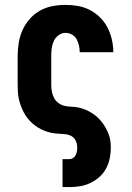

<svg xmlns="http://www.w3.org/2000/svg" viewBox="-20 -548 540 783"><path d="M235 215V101H262Q270 101 277 97Q284 93 288 85.5Q292 78 293.5 70Q295 62 295 54Q295 40 289 26.5Q283 13 270.5 6.5Q258 0 243.5 -1Q229 -2 214.5 -3Q200 -4 186.5 -7Q173 -10 159.5 -15.5Q146 -21 134 -28.5Q122 -36 111.5 -45.5Q101 -55 92 -66.5Q83 -78 76.5 -90.5Q70 -103 65 -116.5Q60 -130 57 -143.5Q54 -157 53 -171.5Q52 -186 52 -200V-320Q52 -347 56.5 -374Q61 -401 72 -425.5Q83 -450 101 -470.5Q119 -491 143 -504.5Q167 -518 193.5 -523Q220 -528 247 -528Q273 -528 298.5 -523.5Q324 -519 347 -507Q370 -495 388.5 -476.5Q407 -458 418.5 -435.5Q430 -413 436 -387.5Q442 -362 442 -336V-335H305Q305 -349 302 -362.5Q299 -376 292.5 -388Q286 -400 273.5 -407Q261 -414 247 -414Q232 -414 219 -404.5Q206 -395 199.5 -381Q193 -367 191 -351.5Q189 -336 189 -320V-200Q189 -186 192 -172Q195 -158 202 -146Q209 -134 221 -126Q233 -118 247 -115.5Q261 -113 275 -112.5Q289 -112 302.5 -109Q316 -106 329 -100.5Q342 -95 354 -87.5Q366 -80 376.5 -70.5Q387 -61 395.5 -50Q404 -39 411 -26.5Q418 -14 423 -1Q428 12 430 26Q432 40 432 54Q432 76 427.5 98Q423 120 412.5 139.5Q402 159 385 174Q368 189 348 198.5Q328 208 306 211.5Q284 215 262 215Z"/></svg>

Font: Iosevka Curly Slab Heavy
Style: Regular
Weight: 900
Monospace: yes
Designer: Belleve Invis
Foundry: Belleve Invis
Version: Version 22.1.2; ttfautohint (v1.8.4)